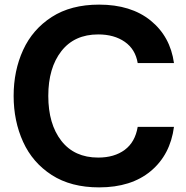

<svg xmlns="http://www.w3.org/2000/svg" viewBox="-20 -797 807 831"><path d="M39 -382Q39 -491 80 -580.5Q121 -670 204 -723.5Q287 -777 409 -777Q547 -777 632 -708Q717 -639 733 -524H576Q566 -584 520 -616Q474 -648 405 -648Q302 -648 245.5 -575.5Q189 -503 189 -382Q189 -260 245.5 -187.5Q302 -115 405 -115Q475 -115 520 -148.5Q565 -182 576 -248H733Q717 -127 632.5 -56.5Q548 14 409 14Q287 14 204 -39.5Q121 -93 80 -183Q39 -273 39 -382Z"/></svg>

Font: Open Sauce One
Style: Bold
Weight: 700
Designer: Alfredo Marco Pradil
Foundry: Creative Sauce Fz LLC
Version: Version 1.477